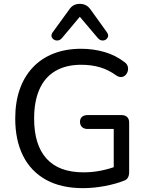

<svg xmlns="http://www.w3.org/2000/svg" viewBox="-20 -967 769 996"><path d="M410 9Q297 9 218.5 -34.5Q140 -78 99.5 -159Q59 -240 59 -352Q59 -436 82 -502.5Q105 -569 149.5 -616.5Q194 -664 257.5 -689Q321 -714 401 -714Q463 -714 521 -697.5Q579 -681 627 -644Q639 -635 642.5 -623Q646 -611 643 -599Q640 -587 631.5 -578Q623 -569 610.5 -567.5Q598 -566 584 -575Q543 -605 498.5 -618Q454 -631 401 -631Q322 -631 267 -598.5Q212 -566 184.5 -503.5Q157 -441 157 -352Q157 -215 221.5 -144Q286 -73 413 -73Q460 -73 504.5 -82Q549 -91 590 -107L570 -57V-298H434Q416 -298 405.5 -308Q395 -318 395 -335Q395 -352 405.5 -361Q416 -370 434 -370H611Q629 -370 639.5 -360Q650 -350 650 -331V-74Q650 -58 644 -46.5Q638 -35 624 -30Q582 -13 524 -2Q466 9 410 9ZM301 -769Q291 -758 279.5 -757Q268 -756 259 -762Q250 -768 247.5 -777.5Q245 -787 253 -799L338 -916Q349 -933 363 -940Q377 -947 394 -947Q411 -947 425 -940Q439 -933 451 -916L535 -799Q543 -787 540.5 -777.5Q538 -768 529.5 -762Q521 -756 509.5 -757Q498 -758 488 -769L394 -880Z"/></svg>

Font: Nunito ExtraLight Medium
Style: Regular
Weight: 500
Version: Version 3.602